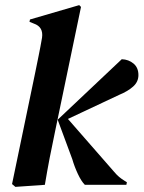

<svg xmlns="http://www.w3.org/2000/svg" viewBox="-20 -721 560 749"><path d="M40 8 27 -3 117 -436Q124 -471 131 -505Q138 -539 144 -574Q150 -616 112 -629L95 -636L97 -645L289 -701L296 -694L196 -214Q183 -153 173.5 -103.5Q164 -54 155 0ZM311 0Q297 -14 283.5 -43Q270 -72 262 -100L205 -254L455 -490Q482 -489 501 -473Q520 -457 520 -428Q520 -402 499.5 -383.5Q479 -365 445 -351L245 -257L425 -51Q435 -39 444.5 -31Q454 -23 467 -15L475 -10L473 0Z"/></svg>

Font: DM Serif Display
Style: Italic
Weight: 400
Italic angle: -12°
Designer: Colophon Foundry, Frank Grießhammer
Foundry: Colophon Foundry
Version: Version 5.100; ttfautohint (v1.8.2)